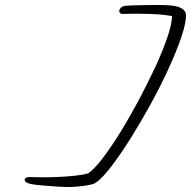

<svg xmlns="http://www.w3.org/2000/svg" viewBox="-20 -650 767 771"><path d="M259 101Q237 101 206.5 99Q176 97 147.5 94.5Q119 92 104 89Q95 87 88 83.5Q81 80 79 74V72Q79 68 83.5 64.5Q88 61 99 61Q106 61 119 61.5Q132 62 151 62Q180 62 215 60.5Q250 59 282 55.5Q314 52 334 46Q356 32 389 -10.5Q422 -53 459.5 -113Q497 -173 533.5 -241Q570 -309 601 -375.5Q632 -442 651 -497Q670 -552 671 -585Q660 -588 636 -590.5Q612 -593 583 -594Q554 -595 527 -595Q511 -595 496.5 -594.5Q482 -594 473 -594Q459 -594 459 -606Q459 -613 466 -619.5Q473 -626 487 -627Q495 -628 516.5 -628.5Q538 -629 565 -629.5Q592 -630 616 -630Q627 -630 636.5 -629.5Q646 -629 653 -629Q692 -627 709.5 -616.5Q727 -606 727 -589Q727 -556 707.5 -499Q688 -442 656 -372.5Q624 -303 584.5 -231Q545 -159 504.5 -94.5Q464 -30 428 17Q392 64 367 82Q358 89 337 93Q316 97 294 99Q272 101 259 101Z"/></svg>

Font: WindSong Medium
Style: Regular
Weight: 500
Designer: Robert E. Leuschke
Foundry: Robert E. Leuschke
Version: Version 1.010; ttfautohint (v1.8.3)